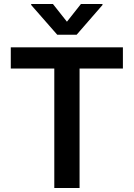

<svg xmlns="http://www.w3.org/2000/svg" viewBox="-20 -945 672 965"><path d="M34.2 -707H597.7V-600.6H379.9V0H252.9V-600.6H34.2ZM316.4 -835.9 386.7 -924.8H495.1V-919.9L365.2 -770.5H267.6L136.7 -919.9V-924.8H246.1Z"/></svg>

Font: Pretendard Std SemiBold
Style: Regular
Weight: 600
Designer: Base glyphs from Inter by Rasmus Andersson; Hangeul glyphs from Noto Sans CJK(Source Han Sans) by Jang Soo-young and Kan
Foundry: Kil Hyung-jin
Version: Version 1.309